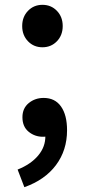

<svg xmlns="http://www.w3.org/2000/svg" viewBox="-20 -569 351 796"><path d="M156 -373Q120 -373 96 -398Q72 -423 72 -461Q72 -499 96 -524Q120 -549 156 -549Q192 -549 216 -524Q240 -499 240 -461Q240 -423 216 -398Q192 -373 156 -373ZM81 207 53 134Q108 112 138.5 75.5Q169 39 168 -6L162 -104L211 -23Q200 -12 186.5 -7Q173 -2 158 -2Q124 -2 98.5 -23Q73 -44 73 -83Q73 -120 99 -141.5Q125 -163 161 -163Q208 -163 233 -127.5Q258 -92 258 -29Q258 54 212 115.5Q166 177 81 207Z"/></svg>

Font: Noto Sans KR Thin SemiBold
Style: Regular
Weight: 600
Version: Version 2.004-H2;hotconv 1.0.118;makeotfexe 2.5.65603